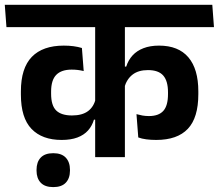

<svg xmlns="http://www.w3.org/2000/svg" viewBox="-42 -658 916 804"><path d="M-15 -544.5H854L847 -638H-22ZM45.5 -262Q45.5 -164.5 90 -118.2Q134.5 -72 216 -72Q254.5 -72 282 -82.2Q309.5 -92.5 326.5 -111.5Q343.5 -130.5 351.5 -157H365L359 -246Q351.5 -211.5 327 -193Q302.5 -174.5 259.5 -174.5Q215 -174.5 193.5 -195.2Q172 -216 172 -265.5V-274.5Q172 -322.5 193.5 -344.5Q215 -366.5 258 -366.5Q271.5 -366.5 283.8 -365Q296 -363.5 308.5 -360.5L301 -457Q284.5 -462 265.8 -464.5Q247 -467 225 -467Q137 -467 91.2 -419.8Q45.5 -372.5 45.5 -275.5ZM788.5 -275.5Q788.5 -369 746.8 -418Q705 -467 624 -467Q586.5 -467 558.8 -456.2Q531 -445.5 513 -425.8Q495 -406 486.5 -379H473L478.5 -291Q488.5 -326.5 513 -345.5Q537.5 -364.5 577.5 -364.5Q621.5 -364.5 641.5 -341.8Q661.5 -319 661.5 -271.5V-264Q661.5 -215.5 642 -193.8Q622.5 -172 581.5 -172Q567.5 -172 554.8 -174.2Q542 -176.5 529.5 -180L537 -82.5Q551.5 -77 570.8 -74.5Q590 -72 612 -72Q700.5 -72 744.5 -118.5Q788.5 -165 788.5 -263.5ZM481 -577H356.5V0H481ZM181 125.5Q216 125.5 233.5 107Q251 88.5 251 56.5Q251 56 251 54.8Q251 53.5 251 53Q251 21 233.5 2.2Q216 -16.5 181 -16.5Q146 -16.5 128.5 2Q111 20.5 111 53Q111 53.5 111 54.8Q111 56 111 56.5Q111 88.5 128.5 107Q146 125.5 181 125.5Z"/></svg>

Font: Anek Devanagari Medium SemiBold
Style: Regular
Weight: 600
Version: Version 1.003